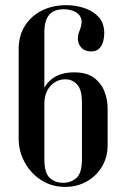

<svg xmlns="http://www.w3.org/2000/svg" viewBox="-20 -725 453 751"><path d="M53 -233.8H153.5V-601.8Q153.5 -642.8 171.4 -665.8Q189.2 -688.8 229.8 -688.8Q249.8 -688.8 268.2 -681.6Q286.8 -674.5 295.4 -657.6Q304 -640.8 293.5 -610.5Q277 -574.2 290.9 -549Q304.8 -523.8 336.2 -523.8Q356.8 -523.8 367.9 -534.9Q379 -546 383.4 -562.4Q387.8 -578.8 387.8 -594.8Q387.8 -635.5 365 -659.5Q342.2 -683.5 308.1 -694.1Q274 -704.8 239.5 -704.8Q184.5 -704.8 142.2 -682.9Q100 -661 76.5 -622.6Q53 -584.2 53 -533.5ZM235.2 6Q280.5 6 317.9 -14.4Q355.2 -34.8 378.1 -71.9Q401 -109 401 -158.5V-299.8Q401 -335.2 388.4 -367.6Q375.8 -400 347.2 -421Q318.8 -442 270 -442Q212.5 -442 178 -412.2Q143.5 -382.5 143.5 -337.2V-317.8L153.5 -310V-317.5Q153.5 -363 177.6 -388.9Q201.8 -414.8 235.5 -414.8Q263.2 -414.8 281.9 -394.2Q300.5 -373.8 300.5 -324.5V-101.5Q300.5 -48.2 279.1 -29.1Q257.8 -10 226.8 -10Q195 -10 174.2 -29.5Q153.5 -49 153.5 -102.5V-289.5H53V-182Q53 -134.2 76.2 -90.9Q99.5 -47.5 140.6 -20.8Q181.8 6 235.2 6Z"/></svg>

Font: Emberly Black
Style: Regular
Weight: 900
Designer: Rajesh Rajput
Foundry: Rajesh Rajput
Version: Version 1.000